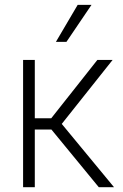

<svg xmlns="http://www.w3.org/2000/svg" viewBox="-20 -780 511 800"><path d="M76.2 -530.3H125V-287.1H193.4L385.7 -530.3H449.2L237.3 -263.7L455.1 0H391.6L194.3 -240.2H125V0H76.2ZM303.7 -759.8H361.3L256.8 -605.5H212.9Z"/></svg>

Font: Pretendard JP ExtraLight
Style: Regular
Weight: 200
Designer: Base glyphs from Inter by Rasmus Andersson; Hangeul glyphs from Noto Sans CJK(Source Han Sans) by Jang Soo-young and Kan
Foundry: Kil Hyung-jin
Version: Version 1.309